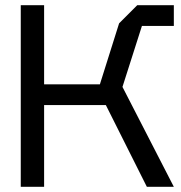

<svg xmlns="http://www.w3.org/2000/svg" viewBox="-20 -720 696 740"><path d="M60 0V-700H150V-395H365L439 -630L509 -700H650V-620H527L452 -385L650 0H546L388 -315H150V0Z"/></svg>

Font: Tektur
Style: Regular
Weight: 400
Designer: Adam Jagosz
Foundry: Adam Jagosz
Version: Version 1.005;gftools[0.9.30]